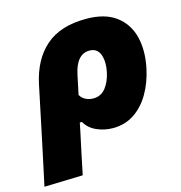

<svg xmlns="http://www.w3.org/2000/svg" viewBox="-157 -611 853 904"><g transform="rotate(-15 269.5 -159.5)"><path d="M-51 197.5Q-39.5 144.5 -28.5 92.5Q-17.5 40 -4 -22.5L49 -275.5Q73.5 -390.5 145 -453Q216.5 -515.5 342.5 -515.5Q433 -515.5 486.5 -476Q540 -436.5 557.5 -369Q566 -335.5 566 -298Q566 -259 557 -216Q543 -150 512.5 -97.8Q482 -45.5 436.8 -15.5Q391.5 14.5 333 14.5Q291.5 14.5 254 -2.2Q216.5 -19 198.5 -51.5H188L180 -12Q168 42.5 158 91Q148 139.5 137 192ZM279.5 -144.5Q317 -144.5 340 -173.5Q363 -202.5 372.5 -248Q377 -269.5 377 -288.5Q377 -312.5 370 -332Q357 -367 319 -367Q255.5 -367 235.5 -271L216 -178.5Q225 -162 242.2 -153.2Q259.5 -144.5 279.5 -144.5Z"/></g></svg>

Font: Heraclito ExtraBold
Style: Italic
Weight: 800
Italic angle: -12°
Designer: Kostas Bartsokas (font) & Cristiano Sobral (main changes)
Foundry: Kostas Bartsokas (font) & Cristiano Sobral (main changes)
Version: Version 1.00;July 8, 2020;FontCreator 13.0.0.2655 64-bit